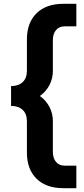

<svg xmlns="http://www.w3.org/2000/svg" viewBox="-20 -755 438 1006"><path d="M121 44V-121Q121 -158 99 -179Q77 -200 38 -200V-304Q77 -304 99 -325Q121 -346 121 -383V-548Q121 -636 171.5 -685.5Q222 -735 312 -735H380V-617H319Q290 -617 273.5 -597.5Q257 -578 257 -544V-383Q257 -344 239.5 -310Q222 -276 189 -252Q222 -228 239.5 -194Q257 -160 257 -121V40Q257 74 273.5 93.5Q290 113 319 113H380V231H312Q222 231 171.5 181.5Q121 132 121 44Z"/></svg>

Font: Bai Jamjuree
Style: Bold
Weight: 700
Designer: Katatrad Aksorn Co.,Ltd.
Foundry: Cadson Demak Co.,Ltd.
Version: Version 1.000; ttfautohint (v1.6)